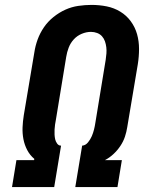

<svg xmlns="http://www.w3.org/2000/svg" viewBox="-20 -763 640 783"><path d="M29 0 47 -110H119L120 -115Q102 -130 91 -151Q80 -172 75.5 -195.5Q71 -219 72 -243.5Q73 -268 77 -293L120 -549Q124 -576 133.5 -602Q143 -628 159 -651.5Q175 -675 198 -693.5Q221 -712 246.5 -723.5Q272 -735 299.5 -739Q327 -743 353 -743Q385 -743 415 -737Q445 -731 470.5 -715.5Q496 -700 513.5 -676Q531 -652 539 -623.5Q547 -595 547 -563.5Q547 -532 542 -501L499 -245Q496 -225 489.5 -205.5Q483 -186 471 -168Q459 -150 443 -135Q427 -120 408 -110H477L459 0H287L315 -169Q329 -170 339 -182.5Q349 -195 354.5 -208Q360 -221 363.5 -235Q367 -249 369 -263L411 -519Q413 -532 414 -545Q415 -558 413.5 -570.5Q412 -583 408 -594.5Q404 -606 396 -615Q388 -624 376 -628.5Q364 -633 351 -633Q332 -633 313 -625Q294 -617 280.5 -602Q267 -587 260 -568.5Q253 -550 250 -531L208 -275Q206 -265 204.5 -255Q203 -245 202.5 -234.5Q202 -224 202.5 -214Q203 -204 205 -195Q207 -186 213 -177.5Q219 -169 229 -169L201 0Z"/></svg>

Font: Iosevka Slab XBdExObl
Style: Regular
Weight: 800
Width: 7
Italic angle: -9°
Monospace: yes
Designer: Belleve Invis
Foundry: Belleve Invis
Version: Version 11.1.0; ttfautohint (v1.8.3)